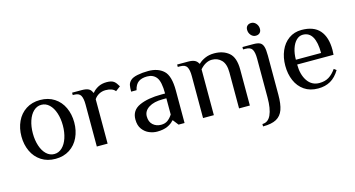

<svg xmlns="http://www.w3.org/2000/svg" viewBox="-86 -997 2858 1545"><g transform="rotate(-15 1343.0 -224.5)"><path d="M45 -235Q45 -303 71 -359Q97 -415 147 -447.5Q197 -480 265 -480Q333 -480 383 -447.5Q433 -415 459 -359Q485 -303 485 -235Q485 -167 459 -111Q433 -55 383 -22.5Q333 10 265 10Q197 10 147 -22.5Q97 -55 71 -111Q45 -167 45 -235ZM390 -235Q390 -292 374.5 -339Q359 -386 330.5 -413Q302 -440 265 -440Q228 -440 199.5 -413Q171 -386 155.5 -339Q140 -292 140 -235Q140 -178 155.5 -131Q171 -84 199.5 -57Q228 -30 265 -30Q302 -30 330.5 -57Q359 -84 374.5 -131Q390 -178 390 -235Z M540 -450H530V-470H610Q648 -470 667.5 -459.5Q687 -449 695 -425H700Q718 -448 748.5 -464Q779 -480 820 -480Q860 -480 880 -465Q897 -452 915 -420L875 -390Q864 -405 843 -412.5Q822 -420 795 -420Q765 -420 740 -406.5Q715 -393 700 -370V0H610V-350Q610 -401 596 -425.5Q582 -450 540 -450Z M966 -130Q966 -206 1036.5 -238Q1107 -270 1221 -270H1251Q1251 -368 1224 -404Q1197 -440 1146 -440Q1101 -440 1074 -421Q1047 -402 1036 -355H991Q991 -389 995 -408.5Q999 -428 1016 -445Q1034 -463 1075.5 -471.5Q1117 -480 1166 -480Q1247 -480 1294 -436.5Q1341 -393 1341 -270V0H1291L1256 -45H1251Q1233 -22 1198 -6Q1163 10 1111 10Q1079 10 1046 -3.5Q1013 -17 989.5 -48Q966 -79 966 -130ZM1251 -95V-230H1221Q1147 -230 1104 -202.5Q1061 -175 1061 -130Q1061 -84 1088.5 -59.5Q1116 -35 1156 -35Q1189 -35 1211 -51Q1233 -67 1251 -95Z M1425 -450H1405V-470H1495Q1532 -470 1551.5 -460Q1571 -450 1580 -430H1585Q1606 -451 1639.5 -465.5Q1673 -480 1715 -480Q1790 -480 1837.5 -440Q1885 -400 1885 -300V0H1795V-300Q1795 -370 1763.5 -402.5Q1732 -435 1685 -435Q1632 -435 1585 -382V0H1495V-350Q1495 -401 1481 -425.5Q1467 -450 1425 -450Z M2021 -594Q2021 -615 2033.5 -627Q2046 -639 2067 -639Q2090 -639 2106.5 -620Q2123 -601 2123 -575Q2123 -554 2110.5 -542Q2098 -530 2077 -530Q2054 -530 2037.5 -549Q2021 -568 2021 -594ZM2039 -25V-350Q2039 -401 2025 -425.5Q2011 -450 1969 -450H1949V-470H2039Q2076 -470 2094.5 -460.5Q2113 -451 2121 -426Q2129 -401 2129 -350V-25Q2129 53 2112.5 99.5Q2096 146 2056 168Q2016 190 1944 190V170Q1992 170 2015.5 119Q2039 68 2039 -25Z M2243 -235Q2243 -303 2267 -359Q2291 -415 2336.5 -447.5Q2382 -480 2443 -480Q2544 -480 2593.5 -423.5Q2643 -367 2643 -260L2641 -220H2338Q2338 -136 2374 -83Q2410 -30 2473 -30Q2520 -30 2552.5 -50Q2585 -70 2613 -110L2633 -95Q2600 -40 2556 -15Q2512 10 2453 10Q2385 10 2338 -22.5Q2291 -55 2267 -110.5Q2243 -166 2243 -235ZM2443 -440Q2413 -440 2389 -416.5Q2365 -393 2351.5 -352Q2338 -311 2338 -260H2548Q2548 -348 2522 -394Q2496 -440 2443 -440Z"/></g></svg>

Font: ZCOOL XiaoWei
Style: Regular
Weight: 400
Version: Version 1.000